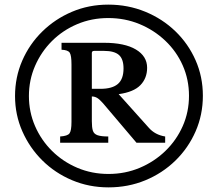

<svg xmlns="http://www.w3.org/2000/svg" viewBox="-20 -800 942 830"><path d="M857 -386Q857 -304 825.5 -232Q794 -160 738 -105.5Q682 -51 608 -20.5Q534 10 449 10Q365 10 291.5 -21Q218 -52 163 -106.5Q108 -161 76.5 -232.5Q45 -304 45 -385Q45 -466 76 -537.5Q107 -609 162.5 -663.5Q218 -718 291 -749Q364 -780 448 -780Q533 -780 607.5 -749.5Q682 -719 738 -665Q794 -611 825.5 -539.5Q857 -468 857 -386ZM797 -386Q797 -456 770 -517Q743 -578 694.5 -624Q646 -670 583 -696Q520 -722 448 -722Q376 -722 313.5 -695.5Q251 -669 204.5 -622.5Q158 -576 131.5 -515Q105 -454 105 -385Q105 -316 131.5 -255Q158 -194 205 -147.5Q252 -101 314.5 -74.5Q377 -48 449 -48Q521 -48 584 -74.5Q647 -101 695 -147.5Q743 -194 770 -255Q797 -316 797 -386ZM616 -507Q616 -462 587 -432Q558 -402 493 -393L623 -248Q650 -217 694 -210V-183H570L425 -354Q410 -371 399.5 -377Q389 -383 377 -383V-276Q377 -249 381.5 -235Q386 -221 401.5 -215.5Q417 -210 448 -210V-183H240V-210Q272 -212 280.5 -223.5Q289 -235 289 -273V-522Q289 -560 281.5 -572Q274 -584 246 -585V-615H430Q519 -615 567.5 -586Q616 -557 616 -507ZM377 -571V-416H414Q465 -416 489.5 -437Q514 -458 514 -504Q514 -545 494 -562.5Q474 -580 430 -580H387Q377 -580 377 -571Z"/></svg>

Font: Libre Baskerville
Style: Bold
Weight: 700
Designer: Pablo Impallari, Rodrigo Fuenzalida
Foundry: Pablo Impallari, Rodrigo Fuenzalida
Version: Version 1.051; ttfautohint (v1.8.4.7-5d5b)